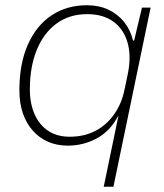

<svg xmlns="http://www.w3.org/2000/svg" viewBox="-20 -546 626 733"><path d="M376 167 432 -103H431Q400 -45 349 -17.5Q298 10 239 10Q197 10 163 -5Q129 -20 104.5 -48Q80 -76 67 -114.5Q54 -153 54 -201Q54 -303 86.5 -376Q119 -449 177 -487.5Q235 -526 312 -526Q358 -526 394 -509Q430 -492 454 -462Q478 -432 488 -391H492L522 -517H555L413 167ZM246 -24Q301 -24 343.5 -46Q386 -68 415 -108.5Q444 -149 455 -202L467 -259Q482 -329 467.5 -381.5Q453 -434 413.5 -463Q374 -492 313 -492Q244 -492 195 -455.5Q146 -419 120 -354.5Q94 -290 94 -205Q94 -151 112 -110Q130 -69 164 -46.5Q198 -24 246 -24Z"/></svg>

Font: Mona Sans
Style: Italic
Weight: 200
Italic angle: -11.6951°
Designer: Deni Anggara
Foundry: GitHub
Version: Version 2.000